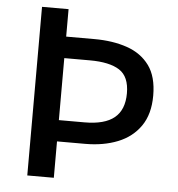

<svg xmlns="http://www.w3.org/2000/svg" viewBox="-53 -786 773 836"><g transform="rotate(5 334.0 -368.5)"><path d="M97 0V-737H213V-617H336Q417 -617 479.5 -595.5Q542 -574 577.5 -525.5Q613 -477 613 -394Q613 -313 577 -261Q541 -209 478.5 -184Q416 -159 336 -159H213V0ZM213 -252H325Q413 -252 455.5 -287Q498 -322 498 -394Q498 -467 454.5 -495Q411 -523 325 -523H213Z"/></g></svg>

Font: Noto Sans KR Thin Medium
Style: Regular
Weight: 500
Version: Version 2.004-H2;hotconv 1.0.118;makeotfexe 2.5.65603